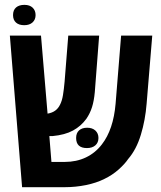

<svg xmlns="http://www.w3.org/2000/svg" viewBox="-20 -778 670 798"><path d="M71.8 0 21 -629.9H150.4L177.7 -305.7Q197.3 -309.1 209.7 -318.4Q222.2 -327.6 229.5 -342.8Q237.8 -358.9 241.7 -382.6Q245.6 -406.2 248.5 -438.5L263.7 -629.9H392.1L374 -395Q370.6 -358.4 362.5 -332.8Q354.5 -307.1 338.9 -284.2Q316.4 -253.4 283.2 -235.4Q250 -217.3 198.2 -212.4Q194.8 -212.4 191.7 -212.4Q188.5 -212.4 185.1 -212.4L193.8 -105H249Q297.9 -105 337.2 -123.8Q376.5 -142.6 403.3 -177.7Q451.2 -239.3 460.4 -346.7L483.4 -629.9H612.8L589.4 -347.2Q584 -278.8 565.4 -217.8Q546.9 -156.7 512.7 -117.2Q499 -96.7 472.7 -73.2Q446.3 -49.8 413.6 -34.2Q380.4 -17.6 337.4 -8.8Q294.4 0 249 0ZM341.3 -162.6Q296.4 -162.6 296.4 -204.6Q296.4 -225.1 308.6 -236.1Q320.8 -247.1 342.3 -247.1Q363.8 -247.1 376.5 -235.4Q389.2 -223.6 389.2 -204.6Q389.2 -185.1 376.2 -173.8Q363.3 -162.6 341.3 -162.6ZM80.6 -673.3Q58.6 -673.3 46.4 -684.3Q34.2 -695.3 34.2 -715.3Q34.2 -736.3 46.9 -747.1Q59.6 -757.8 81.5 -757.8Q103.5 -757.8 115.7 -746.1Q127.9 -734.4 127.9 -715.3Q127.9 -696.3 115.2 -684.8Q102.5 -673.3 80.6 -673.3Z"/></svg>

Font: Open Sans Condensed
Style: Regular
Weight: 400
Width: 3
Designer: Monotype Design Team
Foundry: Monotype Imaging Inc.
Version: Version 3.000